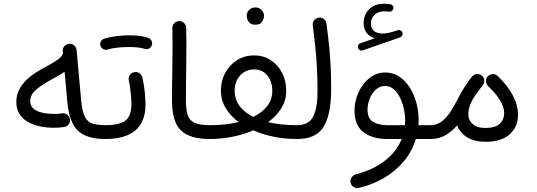

<svg xmlns="http://www.w3.org/2000/svg" viewBox="-20 -721 2841 1016"><path d="M66.4 -181.6Q66.4 -223.6 87.2 -257.3Q107.9 -291 143.1 -318.1Q178.2 -345.2 220.2 -366.2Q252.4 -383.3 279.5 -401.1Q306.6 -418.9 313 -439L312 -449.2Q310.5 -464.4 320.3 -476.1Q330.1 -487.8 345.2 -489.3Q360.4 -490.7 372.1 -481Q383.8 -471.2 385.3 -456.1L409.7 -187Q415 -129.9 429.4 -102.5Q443.8 -75.2 470 -66.9Q496.1 -58.6 536.6 -58.6H537.1Q552.7 -58.6 563 -48.1Q573.2 -37.6 573.2 -22Q573.2 -6.8 563 3.9Q552.7 14.6 537.1 14.6H536.6Q438 14.6 392.1 -29.8Q346.2 -74.2 336.4 -180.2L321.8 -341.8Q306.6 -330.6 288.8 -320.3Q271 -310.1 251.5 -299.8Q208 -276.4 174.1 -249.3Q140.1 -222.2 140.1 -184.6Q140.1 -151.4 174.1 -134.8Q208 -118.2 268.6 -118.2Q287.1 -118.2 309.1 -121.1Q323.7 -123.5 335.9 -114.3Q348.1 -105 350.1 -89.8Q352.5 -75.2 343.3 -63Q334 -50.8 318.8 -48.8Q292.5 -44.9 268.6 -44.9Q175.3 -44.9 120.8 -80.1Q66.4 -115.2 66.4 -181.6Z M500.5 -22Q500.5 -37.6 511.2 -48.1Q522 -58.6 537.1 -58.6Q609.9 -58.6 642.6 -82Q675.3 -105.5 675.3 -169.9Q675.3 -191.4 672.1 -228Q668.9 -264.6 661.1 -297.4Q659.2 -312.5 668 -325Q676.8 -337.4 691.9 -339.4Q706.5 -341.8 718.8 -332.8Q731 -323.7 733.9 -309.1Q742.2 -272.5 746.1 -233.9Q750 -195.3 750 -169.4Q750 -75.7 696 -30.5Q642.1 14.6 537.1 14.6Q522 14.6 511.2 3.9Q500.5 -6.8 500.5 -22ZM511.2 -479Q507.8 -490.7 513.7 -501.7Q519.5 -512.7 531.7 -516.1Q557.6 -524.9 593.5 -529.5Q629.4 -534.2 664.6 -534.2Q730 -534.2 768.6 -519Q780.3 -512.7 783.9 -499.8Q787.6 -486.8 780.8 -475.6Q767.1 -456.1 746.6 -462.4Q714.8 -472.2 664.6 -472.2Q630.9 -472.2 599.9 -468.8Q568.8 -465.3 548.8 -458.5Q536.6 -455.1 525.9 -461.4Q515.1 -467.8 511.2 -479Z M890.1 -189.9Q890.1 -280.3 892.1 -375.7Q894 -471.2 892.1 -571.3Q891.6 -586.9 901.9 -597.9Q912.1 -608.9 927.2 -609.4Q942.4 -609.9 953.6 -599.6Q964.8 -589.4 965.3 -573.7Q967.3 -474.6 965.6 -378.7Q963.9 -282.7 963.9 -190.9Q963.9 -140.6 973.6 -111.8Q983.4 -83 1010.7 -70.8Q1038.1 -58.6 1090.3 -58.6H1090.8Q1106.4 -58.6 1116.7 -48.1Q1127 -37.6 1127 -22Q1127 -6.8 1116.7 3.9Q1106.4 14.6 1090.8 14.6H1090.3Q983.4 14.6 936.8 -31.5Q890.1 -77.6 890.1 -189.9Z M1054.2 -22Q1054.2 -37.6 1064.9 -48.1Q1075.7 -58.6 1090.8 -58.6Q1174.3 -58.6 1242.7 -75.2Q1199.7 -106.9 1174.3 -148.9Q1148.9 -190.9 1148.9 -241.7Q1148.9 -293 1171.6 -335.2Q1194.3 -377.4 1234.1 -402.6Q1273.9 -427.7 1324.7 -427.7Q1375.5 -427.7 1413.6 -402.3Q1451.7 -377 1473.1 -334.5Q1494.6 -292 1494.6 -240.2Q1494.6 -189.9 1468.5 -148.2Q1442.4 -106.4 1398.9 -74.7Q1466.8 -58.6 1551.3 -58.6H1551.8Q1567.4 -58.6 1577.6 -48.1Q1587.9 -37.6 1587.9 -22Q1587.9 -6.8 1577.6 3.9Q1567.4 14.6 1551.8 14.6H1551.3Q1425.8 14.6 1320.3 -31.2Q1268.6 -8.8 1209.2 2.9Q1149.9 14.6 1090.8 14.6Q1075.7 14.6 1064.9 3.9Q1054.2 -6.8 1054.2 -22ZM1221.7 -241.7Q1221.7 -194.8 1248 -159.9Q1274.4 -125 1320.3 -102.5Q1366.7 -125 1393.8 -159.4Q1420.9 -193.8 1420.9 -240.2Q1420.9 -288.6 1395.3 -321Q1369.6 -353.5 1324.7 -353.5Q1279.3 -353.5 1250.5 -321.3Q1221.7 -289.1 1221.7 -241.7ZM1285.6 -638.2Q1285.6 -654.8 1298.1 -668.2Q1310.5 -681.6 1331.1 -681.6Q1345.2 -681.6 1354.7 -675.8Q1364.3 -669.9 1369.6 -661.6Q1377 -650.4 1377 -637.7Q1377 -623.5 1367.4 -606.9Q1357.9 -590.3 1330.6 -590.3Q1312.5 -590.3 1302.7 -598.6Q1293 -606.9 1289.1 -617.7Q1285.6 -629.9 1285.6 -638.2Z M1515.1 -22Q1515.1 -37.6 1525.9 -48.1Q1536.6 -58.6 1551.8 -58.6Q1614.7 -58.6 1637.5 -104.7Q1660.2 -150.9 1660.2 -236.3Q1660.2 -294.9 1658 -345.2Q1655.8 -395.5 1650.4 -452.4Q1645 -509.3 1635.3 -586.4Q1633.3 -601.6 1642.6 -613.5Q1651.9 -625.5 1666.5 -627.4Q1681.6 -629.9 1693.6 -620.4Q1705.6 -610.8 1707.5 -596.2Q1716.8 -526.9 1722.2 -471.4Q1727.5 -416 1730 -363.3Q1732.4 -310.5 1732.4 -247.6Q1732.4 -117.2 1693.1 -51.3Q1653.8 14.6 1551.8 14.6Q1536.6 14.6 1525.9 3.9Q1515.1 -6.8 1515.1 -22Z M2029.8 14.6Q1950.2 14.6 1903.1 -21.7Q1856 -58.1 1856 -135.3Q1856 -185.5 1877 -231.9Q1897.9 -278.3 1934.8 -307.9Q1971.7 -337.4 2019 -337.4Q2060.1 -337.4 2092.8 -315.7Q2125.5 -293.9 2148.4 -257.6Q2171.4 -221.2 2183.3 -176.8Q2195.3 -132.3 2195.3 -86.4Q2195.3 -72.3 2194.3 -58.6H2257.3Q2272.9 -58.6 2283.2 -48.1Q2293.5 -37.6 2293.5 -22Q2293.5 -6.8 2283.2 3.9Q2272.9 14.6 2257.3 14.6H2180.7Q2160.2 81.1 2116 133.5Q2071.8 186 2010.5 221.7Q1949.2 257.3 1877.9 273.4Q1863.3 276.9 1850.6 268.1Q1837.9 259.3 1835 244.6Q1832 229.5 1841.1 217.3Q1850.1 205.1 1864.3 201.2Q1953.1 178.2 2015.9 130.1Q2078.6 82 2105.5 14.6ZM2029.3 -58.6H2123Q2124 -71.3 2124 -84Q2124 -112.8 2117.2 -144.5Q2110.4 -176.3 2096.9 -203.9Q2083.5 -231.4 2063.7 -248.8Q2043.9 -266.1 2017.6 -266.1Q1990.2 -266.1 1969.2 -247.1Q1948.2 -228 1936.5 -199.2Q1924.8 -170.4 1924.8 -141.1Q1924.8 -94.7 1953.4 -76.7Q1981.9 -58.6 2029.3 -58.6ZM1874.5 -466.8Q1872.1 -473.6 1875.5 -481.4Q1878.9 -489.3 1886.7 -492.2L1963.4 -518.6Q1936.5 -525.9 1920.4 -546.4Q1904.3 -566.9 1904.3 -598.1Q1904.3 -643.1 1933.3 -672.1Q1962.4 -701.2 2010.3 -701.2Q2029.3 -701.2 2044.9 -698.7Q2052.7 -697.3 2057.9 -691.2Q2063 -685.1 2062 -677.7Q2061.5 -669.9 2054.9 -664.1Q2048.3 -658.2 2040 -659.2Q2035.6 -660.2 2027.8 -660.6Q2020 -661.1 2014.6 -661.1Q1981.9 -661.1 1962.4 -643.1Q1942.9 -625 1942.9 -596.2Q1942.9 -569.8 1959.5 -556.6Q1976.1 -543.5 2004.4 -543.5Q2019 -543.5 2037.8 -547.6Q2056.6 -551.8 2085 -561Q2093.3 -564 2100.6 -559.6Q2107.9 -555.2 2109.9 -546.9Q2111.8 -539.1 2108.2 -532.5Q2104.5 -525.9 2097.7 -523.4L1899.9 -454.6Q1892.1 -451.7 1884.8 -455.3Q1877.4 -459 1874.5 -466.8Z M2220.7 -22Q2220.7 -37.6 2231.4 -48.1Q2242.2 -58.6 2257.3 -58.6Q2292.5 -58.6 2319.1 -79.6Q2345.7 -100.6 2366.9 -134.8Q2388.2 -168.9 2408.2 -208Q2421.4 -233.9 2438.5 -260.7Q2449.7 -278.8 2463.9 -297.9Q2471.2 -307.6 2478 -315.9Q2479 -316.9 2480 -317.9Q2494.6 -334.5 2517.1 -327.6Q2517.6 -327.6 2518.1 -327.1Q2518.1 -327.1 2518.1 -327.1Q2524.9 -325.2 2529.8 -320.8Q2530.8 -319.8 2532.2 -318.8Q2543.5 -307.6 2543 -292Q2542.5 -284.2 2540 -278.3Q2537.6 -272.9 2534.2 -268.6Q2527.3 -260.7 2521.5 -252.9Q2510.3 -238.8 2499 -222.4Q2487.8 -206.1 2479 -190.4Q2458 -150.4 2458 -118.7Q2458 -85.9 2481 -64.9Q2503.9 -43.9 2547.9 -43.9Q2601.6 -43.9 2624.8 -66.2Q2647.9 -88.4 2647.9 -121.1Q2647.9 -185.1 2563 -265.1Q2552.2 -275.9 2551.8 -291.3Q2551.3 -306.6 2561.5 -317.4Q2572.3 -328.6 2587.6 -328.9Q2603 -329.1 2613.8 -318.8Q2666 -268.6 2693.6 -216.3Q2721.2 -164.1 2721.2 -112.3Q2721.2 -49.8 2677 -10.3Q2632.8 29.3 2549.8 29.3Q2491.2 29.3 2452.6 5.9Q2414.1 -17.6 2399.4 -57.6Q2373 -26.9 2338.1 -6.1Q2303.2 14.6 2257.3 14.6Q2242.2 14.6 2231.4 3.9Q2220.7 -6.8 2220.7 -22Z"/></svg>

Font: Mikhak Regular
Style: Regular
Weight: 400
Designer: Amin Abedi
Version: Version 3.3